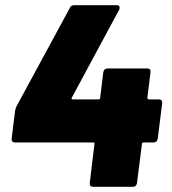

<svg xmlns="http://www.w3.org/2000/svg" viewBox="-20 -720 662 740"><path d="M605 -322 588 -186Q587 -179 583 -175Q579 -171 572 -171H533Q527 -171 527 -165L508 -15Q507 -8 503 -4Q499 0 492 0H339Q332 0 328.5 -4Q325 -8 326 -15L344 -165Q346 -171 339 -171H37Q31 -171 27.5 -175Q24 -179 25 -186L38 -292Q40 -303 44 -311L249 -689Q253 -700 266 -700H430Q441 -700 441 -691Q441 -685 439 -682L257 -344Q253 -337 261 -337H360Q366 -337 366 -343L378 -441Q379 -448 383.5 -452Q388 -456 395 -456H548Q555 -456 558 -452Q561 -448 560 -441L548 -343Q548 -337 554 -337H592Q599 -337 602.5 -333Q606 -329 605 -322Z"/></svg>

Font: Barlow Black
Style: Italic
Weight: 900
Italic angle: -7°
Designer: Jeremy Tribby
Foundry: Tribby Type
Version: Version 1.408